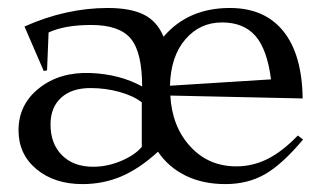

<svg xmlns="http://www.w3.org/2000/svg" viewBox="-20 -446 819 486"><path d="M107.9 -130.9Q107.9 -82 137 -53Q166 -23.9 215.8 -23.9Q251.5 -23.9 286.4 -38.6Q321.3 -53.2 338.9 -74.2V-187Q317.4 -203.6 282.2 -213.4Q247.1 -223.1 209 -223.1Q161.6 -223.1 134.8 -198.7Q107.9 -174.3 107.9 -130.9ZM26.9 -116.2Q26.9 -181.6 79.1 -222.9Q131.3 -264.2 209 -261.2Q283.2 -258.3 339.8 -227.1Q339.8 -313 311.3 -347.9Q282.7 -382.8 210.9 -382.8Q143.6 -382.8 103 -363.8L99.1 -268.1L90.8 -266.1L42 -378.9Q147 -425.8 252.9 -425.8Q310.5 -425.8 344.2 -408.9Q377.9 -392.1 394 -353Q456.1 -425.8 562 -425.8Q649.9 -425.8 697.3 -366.9Q744.6 -308.1 746.1 -196.8L411.1 -204.1Q415.5 -125.5 461.7 -75.2Q507.8 -24.9 578.1 -24.9Q619.6 -24.9 657 -43.5Q694.3 -62 733.9 -103L747.1 -92.8Q694.3 -29.8 650.6 -4.9Q606.9 20 550.8 20Q493.2 20 449.7 -1.5Q406.2 -22.9 379.9 -62Q333 -19 287.1 0.5Q241.2 20 189 20Q117.7 20 72.3 -17.8Q26.9 -55.7 26.9 -116.2ZM410.2 -229 666 -245.1Q656.2 -321.3 626.5 -355.2Q596.7 -389.2 542 -389.2Q485.8 -389.2 449 -346.2Q412.1 -303.2 410.2 -229Z"/></svg>

Font: Halibut
Style: Regular
Weight: 400
Designer: Matteo Maggi
Foundry: Collletttivo
Version: Version 3.080 | FøM Fix